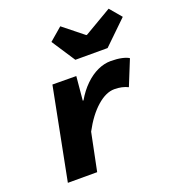

<svg xmlns="http://www.w3.org/2000/svg" viewBox="-138 -877 897 985"><g transform="rotate(-20 310.0 -384.0)"><path d="M64 0 162 -501 292 -500 280 -370H284Q310 -415 343 -447Q376 -479 412 -495.5Q448 -512 484 -512Q517 -512 543 -506.5Q569 -501 582 -492L526 -354Q510 -362 491.5 -366Q473 -370 452 -370Q406 -370 356.5 -326.5Q307 -283 266 -206L224 0ZM316 -580 232 -708 302 -768 412 -680H416L566 -768L620 -704L492 -580Z"/></g></svg>

Font: Source Code Pro ExtraLight Black
Style: Italic
Weight: 900
Italic angle: -11°
Monospace: yes
Version: Version 1.016;hotconv 1.0.116;makeotfexe 2.5.65601